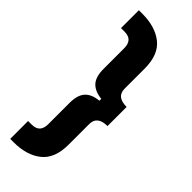

<svg xmlns="http://www.w3.org/2000/svg" viewBox="-310 -803 1011 1011"><g transform="rotate(45 196.0 -297.0)"><path d="M60.5 182Q158.3 182 216.4 135.2Q274.5 88.5 274.5 -13.5V-166.8Q274.5 -197.8 293.5 -212.8Q312.5 -227.8 350 -227.8V-370.2Q312.5 -370.2 293.5 -385.2Q274.5 -400.2 274.5 -431.2V-580.5Q274.5 -683.2 216.4 -729.6Q158.3 -776 60.5 -776H35.5V-643H60.5Q93.3 -643 107.9 -626.8Q122.5 -610.5 122.5 -580V-425.5Q122.5 -366.8 148.4 -339Q174.3 -311.2 225.5 -306V-292Q174.3 -287.5 148.4 -259.9Q122.5 -232.2 122.5 -172.5V-14Q122.5 16.5 107.9 32.8Q93.3 49 60.5 49H35.5V182Z"/></g></svg>

Font: SVN-Sora Variable
Style: Regular
Weight: 400
Designer: Jonathan Barnbrook, Julián Moncada
Foundry: Barnbrook Fonts
Version: Version 2.000 - Viet hoa boi STYLEno.1 Fonts